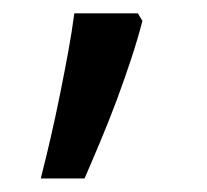

<svg xmlns="http://www.w3.org/2000/svg" viewBox="-20 -136 308 285"><path d="M40.5 128.9Q47.9 100.1 55.2 68.4Q62.5 36.6 69.1 3.9Q75.7 -28.8 81.3 -59.3Q86.9 -89.8 90.3 -116.2H184.6L191.4 -105Q184.6 -78.6 174.8 -48.8Q165 -19 153.6 11.7Q142.1 42.5 129.6 72.3Q117.2 102.1 105.5 128.9Z"/></svg>

Font: Nokora
Style: Regular
Weight: 400
Designer: Danh Hong
Foundry: Danh Hong
Version: Version 9.000